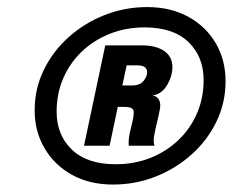

<svg xmlns="http://www.w3.org/2000/svg" viewBox="-20 -758 642 529"><path d="M291.5 -249.5Q227 -249.5 178.5 -276.2Q130 -303 102.8 -349.5Q75.5 -396 75.5 -454Q75.5 -513.5 100.5 -565Q125.5 -616.5 169 -655.5Q212.5 -694.5 268.2 -716.5Q324 -738.5 385.5 -738.5Q450 -738.5 498.8 -711.8Q547.5 -685 574.5 -638.8Q601.5 -592.5 601.5 -534Q601.5 -475 576.5 -423.2Q551.5 -371.5 508 -332.5Q464.5 -293.5 408.8 -271.5Q353 -249.5 291.5 -249.5ZM298.5 -305.5Q350.5 -305.5 394.5 -323Q438.5 -340.5 471.5 -372Q504.5 -403.5 522.8 -445.8Q541 -488 541 -537.5Q541 -602 499.2 -642.2Q457.5 -682.5 378.5 -682.5Q327 -682.5 282.8 -665Q238.5 -647.5 205.5 -616Q172.5 -584.5 154.2 -542.2Q136 -500 136 -450.5Q136 -386 178 -345.8Q220 -305.5 298.5 -305.5ZM211.5 -356.5 270 -633H370.5Q410.5 -633 432.8 -617.2Q455 -601.5 455 -573.5Q455 -548 440 -523Q425 -498 399.5 -495Q409.5 -494 415.5 -486.8Q421.5 -479.5 421.5 -468Q421.5 -459 417 -440Q412.5 -421 408 -401.2Q403.5 -381.5 403.5 -370Q403.5 -360 406 -356.5H335Q334.5 -357.5 334.5 -359.5Q334.5 -361.5 334.5 -365Q334.5 -378.5 338 -393.8Q341.5 -409 345 -423.2Q348.5 -437.5 348.5 -447Q348.5 -454.5 345 -458Q341.5 -461.5 335 -462.5Q328.5 -463.5 319 -463.5H304.5L282 -356.5ZM317 -522.5H343.5Q365.5 -522.5 375.5 -535Q385.5 -547.5 385.5 -559.5Q385.5 -567 379.5 -572.5Q373.5 -578 357 -578H329Z"/></svg>

Font: Epilogue Black
Style: Italic
Weight: 900
Italic angle: -12°
Designer: Tyler Finck
Foundry: Etcetera Type Co
Version: Version 2.111